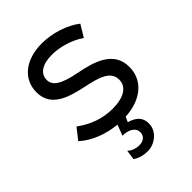

<svg xmlns="http://www.w3.org/2000/svg" viewBox="-213 -626 924 924"><g transform="rotate(-45 249.5 -164.0)"><path d="M239 200C283 200 336 164 336 109C336 66 310 45 268 33L280 7C390 1 462 -59 462 -150C462 -257 360 -287 267 -305C168 -324 136 -349 136 -387C136 -428 172 -455 239 -455C294 -455 359 -436 405 -403L442 -464C390 -504 313 -528 244 -528C133 -528 59 -470 59 -379C59 -279 154 -253 242 -234C318 -218 384 -201 384 -141C384 -93 340 -64 263 -64C197 -64 136 -85 79 -127L35 -71C83 -27 154 0 225 6L204 61C250 61 277 81 277 110C277 136 257 151 230 151C202 151 180 140 169 128L162 178C182 192 207 200 239 200Z"/></g></svg>

Font: Fixel Display Regular
Style: Regular
Weight: 400
Designer: AlfaBravo + MacPaw
Foundry: Kyrylo Tkachov, Marchela Mozhyna, Serhii Makarenko, Maria Weinstein, Zakhar Kryvoshyya
Version: Version 1.211